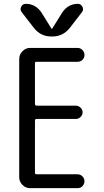

<svg xmlns="http://www.w3.org/2000/svg" viewBox="-20 -980 540 1000"><path d="M136.7 0Q113.3 0 96.7 -17.1Q80.1 -34.2 80.1 -56.6V-672.9Q80.1 -696.3 97.2 -713.4Q114.3 -730.5 136.7 -730.5H383.8Q398.4 -730.5 409.2 -719.7Q419.9 -709 419.9 -693.8Q419.9 -678.7 409.7 -668.5Q399.4 -658.2 383.8 -658.2H169.9Q162.1 -658.2 162.1 -650.4V-439.5Q162.1 -430.7 169.9 -429.7H375Q388.7 -429.7 399.4 -419.4Q410.2 -409.2 410.2 -395Q410.2 -380.9 399.4 -370.6Q388.7 -360.4 375 -360.4H169.9Q162.1 -360.4 162.1 -351.6V-81.1Q162.1 -72.3 169.9 -72.3H383.8Q398.4 -72.3 409.2 -61.5Q419.9 -50.8 419.9 -36.1Q419.9 -21.5 409.7 -10.7Q399.4 0 383.8 0ZM156.2 -835 92.8 -917Q83 -929.7 90.3 -944.8Q97.7 -960 114.3 -960Q166 -960 196.3 -914.1L248 -831.1Q248 -830.1 250 -830.1Q252 -830.1 252 -831.1L303.7 -914.1Q334 -960 385.7 -960Q401.4 -960 409.2 -944.8Q417 -929.7 407.2 -917L343.8 -835Q308.6 -790 252.9 -790H247.1Q191.4 -790 156.2 -835Z"/></svg>

Font: Rounded Mgen+ 2m regular
Style: Regular
Weight: 400
Designer: [Source Han Sans]
Ryoko NISHIZUKA  (kana & ideographs); Paul D. Hunt (Latin, Greek & Cyrillic); Wenlong ZHANG  (bopomofo
Version: Version 1.059.20150602